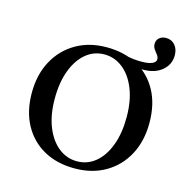

<svg xmlns="http://www.w3.org/2000/svg" viewBox="-105 -798 887 909"><g transform="rotate(15 339.0 -343.5)"><path d="M531.5 -524.2Q517.7 -524.2 501.2 -526.2Q484.7 -528.2 467.7 -532.3L435.5 -567.7Q458.1 -562.9 475.8 -560.9Q493.5 -558.9 513.7 -558.9Q548.4 -558.9 566.5 -566.9Q584.7 -575 584.7 -588.7Q584.7 -600 577 -609.7Q569.4 -619.4 561.3 -630.6Q553.2 -641.9 553.2 -657.3Q553.2 -675 566.1 -686.3Q579 -697.6 599.2 -697.6Q626.6 -697.6 643.1 -678.2Q659.7 -658.9 659.7 -628.2Q659.7 -583.1 624.6 -553.6Q589.5 -524.2 531.5 -524.2ZM338.7 11.3Q252.4 11.3 187.9 -24.6Q123.4 -60.5 87.5 -126.6Q51.6 -192.7 51.6 -283.1Q51.6 -371.8 87.9 -439.1Q124.2 -506.5 189.1 -544.4Q254 -582.3 339.5 -582.3Q426.6 -582.3 491.1 -546.4Q555.6 -510.5 591.1 -444.8Q626.6 -379 626.6 -287.9Q626.6 -199.2 590.7 -131.9Q554.8 -64.5 489.9 -26.6Q425 11.3 338.7 11.3ZM341.1 -24.2Q392.7 -24.2 431.9 -56.9Q471 -89.5 493.1 -148.4Q515.3 -207.3 515.3 -286.3Q515.3 -366.1 491.9 -424.6Q468.5 -483.1 428.2 -514.9Q387.9 -546.8 337.9 -546.8Q286.3 -546.8 247.2 -514.1Q208.1 -481.5 185.9 -422.6Q163.7 -363.7 163.7 -284.7Q163.7 -204.8 187.1 -146.4Q210.5 -87.9 250.8 -56Q291.1 -24.2 341.1 -24.2Z"/></g></svg>

Font: Playfair 9pt SemiBold
Style: Regular
Weight: 600
Designer: Claus Eggers Sørensen
Foundry: Claus Eggers Sørensen
Version: Version 2.001;gftools[0.9.30]